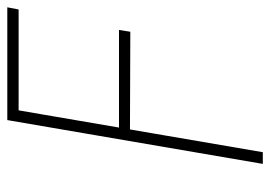

<svg xmlns="http://www.w3.org/2000/svg" viewBox="-127 -613 740 526"><g transform="rotate(-90 243.0 -350.0)"><path d="M187 -669H480L486 -700H193ZM135 -364 419 -363 424 -394H140ZM177 -700 57 0H89L209 -700Z"/></g></svg>

Font: Jost ExtraLight
Style: Italic
Weight: 250
Italic angle: -5°
Version: Version 3.710